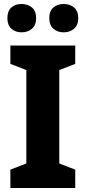

<svg xmlns="http://www.w3.org/2000/svg" viewBox="-20 -942 430 962"><path d="M357 0H32V-92L112 -123V-591L32 -622V-714H357V-622L277 -591V-123L357 -92ZM17 -851Q17 -887 37 -904.5Q57 -922 88 -922Q119 -922 140 -904.5Q161 -887 161 -851Q161 -816 140 -798Q119 -780 88 -780Q57 -780 37 -798Q17 -816 17 -851ZM227 -851Q227 -887 247.5 -904.5Q268 -922 299 -922Q330 -922 351 -904.5Q372 -887 372 -851Q372 -816 351 -798Q330 -780 299 -780Q268 -780 247.5 -798Q227 -816 227 -851Z"/></svg>

Font: Noto Sans Lao UI SemCond ExtBd
Style: Regular
Weight: 800
Width: 4
Designer: Monotype Design Team
Foundry: Monotype Imaging Inc.
Version: Version 2.000; ttfautohint (v1.8.4.7-5d5b)